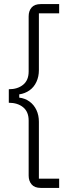

<svg xmlns="http://www.w3.org/2000/svg" viewBox="-20 -780 372 938"><path d="M269 138H179Q149 138 134.5 121Q120 104 120 78V-191Q120 -234 93 -256Q66 -278 23 -278V-344Q66 -344 93 -366Q120 -388 120 -431V-700Q120 -727 134.5 -743.5Q149 -760 179 -760H269V-715H170V-437Q170 -406 158 -380Q146 -354 124 -338.5Q102 -323 74 -319V-303Q102 -300 124 -284Q146 -268 158 -242.5Q170 -217 170 -185V93H269Z"/></svg>

Font: IBM Plex Sans Light
Style: Regular
Weight: 300
Designer: Mike Abbink, Paul van der Laan, Pieter van Rosmalen
Foundry: Bold Monday
Version: Version 3.201